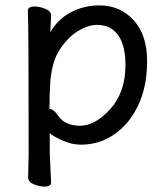

<svg xmlns="http://www.w3.org/2000/svg" viewBox="-20 -512 612 710"><path d="M444 -272Q444 -371 393 -405Q371 -420 339 -420Q307 -420 270.5 -398.5Q234 -377 203 -332Q172 -287 166 -209Q163 -167 163 -111L162 -110Q162 -109 164 -109Q178 -109 195 -84Q220 -47 276 -47Q332 -47 388 -109Q444 -171 444 -272ZM145 178Q126 178 105 169.5Q84 161 84 144L86 55Q86 -421 83 -472Q83 -488 107 -488Q126 -488 147.5 -479.5Q169 -471 169 -454L166 -393Q195 -442 243 -467Q291 -492 347 -492Q425 -492 474.5 -437Q524 -382 524 -287Q524 -193 492 -124.5Q460 -56 404.5 -16.5Q349 23 279 23Q243 23 206.5 5.5Q170 -12 164 -20V56L169 162Q169 178 145 178Z"/></svg>

Font: LXGW WenKai Lite Medium
Style: Regular
Weight: 500
Designer: LXGW / Fontworks Inc.
Foundry: LXGW / Fontworks Inc.
Version: Version 1.511; March 25, 2025